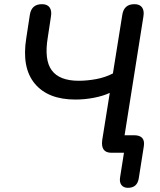

<svg xmlns="http://www.w3.org/2000/svg" viewBox="-20 -732 769 920"><path d="M506 -287Q474 -272 430 -263.5Q386 -255 341 -255Q210 -255 146.5 -331.5Q83 -408 106 -550L123 -661Q131 -712 181 -712Q207 -712 218 -696Q229 -680 224 -652L209 -553Q191 -445 228 -395Q265 -345 357 -345Q398 -345 441 -353Q484 -361 521 -380L566 -661Q574 -712 624 -712Q650 -712 661 -696Q672 -680 667 -652L577 -84H622Q678 -84 669 -30L645 122Q638 168 593 168Q572 168 561.5 154Q551 140 556 114L574 0H514Q461 0 470 -62Z"/></svg>

Font: Nunito SemiBold
Style: Italic
Weight: 600
Italic angle: -9°
Designer: Vernon Adams
Foundry: Vernon Adams
Version: Version 3.601; ttfautohint (v1.8.2.53-6de2)